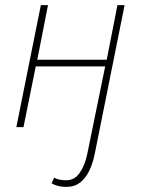

<svg xmlns="http://www.w3.org/2000/svg" viewBox="-20 -498 554 752"><path d="M240 234Q222 234 208 230.5Q194 227 182 220L192 198Q203 204 215 206Q227 208 240 208Q272 208 292.5 178.5Q313 149 322 104L392 -238H120L72 0H44L140 -478H168L126 -264H398L440 -478H468L352 100Q344 141 329.5 171Q315 201 293 217.5Q271 234 240 234Z"/></svg>

Font: Source Sans 3 ExtraLight
Style: Italic
Weight: 250
Italic angle: -11°
Designer: Paul D. Hunt
Foundry: Adobe
Version: Version 3.046;hotconv 1.0.118;makeotfexe 2.5.65603